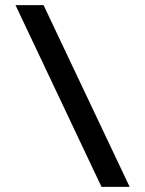

<svg xmlns="http://www.w3.org/2000/svg" viewBox="-20 -729 566 749"><path d="M149.9 -709 485.8 0H376L40.5 -709Z"/></svg>

Font: Estedad-FD Bold
Style: Regular
Weight: 700
Designer: Amin Abedi
Version: Version 7.3